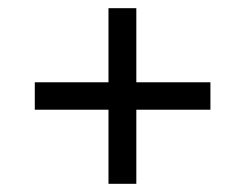

<svg xmlns="http://www.w3.org/2000/svg" viewBox="-20 -592 599 469"><path d="M245 -143H313V-324H494V-391H313V-572H245V-391H65V-324H245Z"/></svg>

Font: Noto Serif SemiBold
Style: Regular
Weight: 600
Designer: Monotype Design Team
Foundry: Monotype Imaging Inc.
Version: Version 2.013